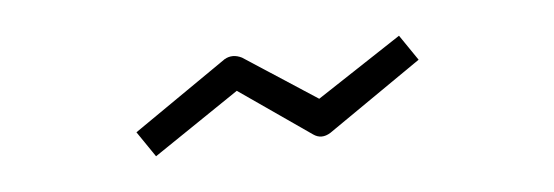

<svg xmlns="http://www.w3.org/2000/svg" viewBox="-25 -381 476 165"><g transform="rotate(-5 213.5 -298.5)"><path d="M179 -306 105 -256 90 -278 171 -334Q178 -338 186 -334L249 -293L322 -341L337 -319L256 -263Q248 -258 241 -263Z"/></g></svg>

Font: Envoyer
Style: Regular
Weight: 400
Version: Version 0.1